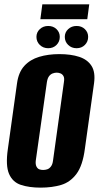

<svg xmlns="http://www.w3.org/2000/svg" viewBox="-20 -848 453 880"><path d="M166 12Q114 12 76 -0.5Q38 -13 21.5 -51Q5 -89 16 -165L58 -466Q65 -517 91.5 -546Q118 -575 159.5 -587.5Q201 -600 252 -600Q305 -600 343 -587.5Q381 -575 399.5 -546Q418 -517 411 -466L369 -166Q359 -89 330.5 -51Q302 -13 260.5 -0.5Q219 12 166 12ZM178 -69Q187 -69 196.5 -72Q206 -75 213.5 -85Q221 -95 223 -112L273 -472Q276 -490 271 -499Q266 -508 257.5 -511.5Q249 -515 240 -515Q231 -515 221.5 -511.5Q212 -508 205 -499Q198 -490 195 -472L144 -112Q142 -95 147 -85Q152 -75 160 -72Q168 -69 178 -69ZM201 -627Q178 -627 162.5 -642Q147 -657 147 -679Q147 -700 162.5 -714.5Q178 -729 201 -729Q224 -729 239 -714.5Q254 -700 254 -679Q254 -657 239 -642Q224 -627 201 -627ZM331 -627Q308 -627 292.5 -642Q277 -657 277 -679Q277 -700 292.5 -714.5Q308 -729 331 -729Q354 -729 369 -714.5Q384 -700 384 -679Q384 -657 369 -642Q354 -627 331 -627ZM165 -760 174 -828H389L380 -760Z"/></svg>

Font: Alumni Sans ExtraBold
Style: Italic
Weight: 800
Italic angle: -8°
Designer: Robert E. Leuschke
Foundry: Robert E. Leuschke
Version: Version 1.016